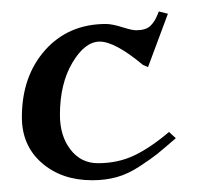

<svg xmlns="http://www.w3.org/2000/svg" viewBox="-20 -300 340 330"><path d="M17.6 -98.6Q17.6 -168.9 57.6 -213.9Q97.7 -258.8 162.1 -258.8Q172.9 -258.8 191.4 -252.9Q207 -248 213.9 -248Q230.5 -248 238.3 -255.4Q246.1 -262.7 251 -275.4L252.9 -280.3L268.6 -276.4L234.4 -184.6L225.6 -188.5Q177.7 -228.5 151.4 -228.5Q126 -228.5 104.5 -192.4Q83 -156.2 83 -102.5Q83 -66.4 101.1 -43Q119.1 -19.5 148.4 -19.5Q182.6 -19.5 210.4 -32.7Q238.3 -45.9 270.5 -73.2L282.2 -62.5Q260.7 -43.9 250.5 -35.6Q240.2 -27.3 220.2 -14.2Q200.2 -1 180.7 4.4Q161.1 9.8 138.7 9.8Q85.9 9.8 51.8 -20Q17.6 -49.8 17.6 -98.6Z"/></svg>

Font: Kleymisska
Style: Regular
Weight: 500
Italic angle: -8°
Designer: gluk
Foundry: gluk
Version: Version 0.298